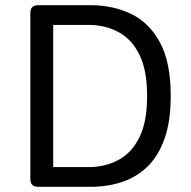

<svg xmlns="http://www.w3.org/2000/svg" viewBox="-20 -720 735 740"><path d="M329 -700Q415 -700 485 -666.5Q555 -633 596.5 -556.5Q638 -480 638 -350Q638 -252 614 -185Q590 -118 548 -77.5Q506 -37 450 -18.5Q394 0 329 0H127Q97 0 97 -30V-670Q97 -700 127 -700ZM322 -624H185V-76H322Q384 -76 435.5 -103Q487 -130 517 -190Q547 -250 547 -350Q547 -450 517 -510Q487 -570 435.5 -597Q384 -624 322 -624Z"/></svg>

Font: Asap VF Beta
Style: Regular
Weight: 400
Designer: Pablo Cosgaya
Foundry: Pablo Cosgaya
Version: Version 1.007